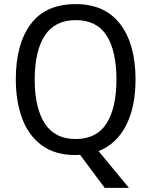

<svg xmlns="http://www.w3.org/2000/svg" viewBox="-20 -745 736 935"><path d="M640 -358Q640 -225 594 -134.5Q548 -44 460 -9L608 170H490L370 9Q365 9 358.5 9.5Q352 10 347 10Q247 10 182.5 -38Q118 -86 87.5 -169.5Q57 -253 57 -359Q57 -530 129.5 -627.5Q202 -725 349 -725Q491 -725 565.5 -627.5Q640 -530 640 -358ZM149 -358Q149 -220 198 -144Q247 -68 348 -68Q450 -68 498.5 -143.5Q547 -219 547 -358Q547 -497 499 -572Q451 -647 349 -647Q247 -647 198 -571.5Q149 -496 149 -358Z"/></svg>

Font: Noto Sans Sinhala UI SemiCondensed
Style: Regular
Weight: 400
Width: 4
Designer: Jelle Bosma - Monotype Design Team
Foundry: Monotype Imaging Inc.
Version: Version 2.006; ttfautohint (v1.8.4.7-5d5b)